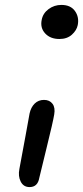

<svg xmlns="http://www.w3.org/2000/svg" viewBox="-20 -742 335 773"><path d="M219.2 -585Q182.6 -585 161.9 -607.4Q141.1 -629.9 147.9 -662.1Q152.8 -688.5 175.5 -705.3Q198.2 -722.2 227.1 -722.2Q264.2 -722.2 281.7 -697.8Q299.3 -673.3 293 -641.1Q288.6 -619.6 269.3 -602.3Q250 -585 219.2 -585ZM99.1 11.2Q74.7 11.2 63.5 -10.7Q52.2 -32.7 58.1 -62Q71.3 -130.4 82.8 -195.3Q94.2 -260.3 99.1 -285.2Q104.5 -310.1 119.6 -325Q134.8 -339.8 157.2 -339.8Q179.7 -339.8 191.4 -324.2Q203.1 -308.6 198.2 -280.8Q193.8 -252.9 166.7 -143.1Q139.6 -33.2 138.2 -25.9Q131.8 11.2 99.1 11.2Z"/></svg>

Font: Shantell Sans Irregular
Style: Italic
Weight: 400
Italic angle: -11.31°
Designer: Stephen Nixon, Anya Danilova, Shantell Martin
Foundry: Arrow Type
Version: Version 1.006;[9816181b4]